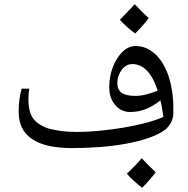

<svg xmlns="http://www.w3.org/2000/svg" viewBox="-20 -698 888 905"><path d="M320 0Q194 0 131 -42.5Q68 -85 68 -170Q68 -202 71.5 -229Q75 -256 82 -280H118Q116 -268 115 -255.5Q114 -243 114 -231Q114 -170 136.5 -139.5Q159 -109 209 -92Q235 -85 268 -80.5Q301 -76 342 -76Q392 -76 449 -81.5Q506 -87 562.5 -96.5Q619 -106 668 -119Q717 -132 750 -147Q747 -167 744 -186.5Q741 -206 736 -225Q703 -198 667.5 -184Q632 -170 594 -170Q551 -170 523 -203Q495 -236 495 -287Q495 -337 511.5 -380.5Q528 -424 554 -450Q583 -481 619 -481Q669 -481 709.5 -445Q750 -409 774 -341Q785 -307 791 -269.5Q797 -232 797 -191Q797 -180 797 -164Q797 -148 790 -129Q783 -110 762 -89Q732 -66 684 -49Q636 -32 576 -21Q516 -10 450.5 -5Q385 0 320 0ZM618 -246Q642 -246 668.5 -252.5Q695 -259 723 -271Q704 -332 673.5 -364Q643 -396 604 -396Q574 -396 553.5 -368.5Q533 -341 533 -307Q533 -275 553.5 -260.5Q574 -246 618 -246ZM650 187Q628 170 610 153.5Q592 137 578 121Q601 99 618 81Q635 63 648 48Q683 85 714 114Q702 130 686 148.5Q670 167 650 187ZM617 -540Q573 -573 545 -605Q571 -631 588 -649Q605 -667 615 -678Q631 -661 647.5 -644.5Q664 -628 681 -613Q670 -597 653.5 -578.5Q637 -560 617 -540Z"/></svg>

Font: Noto Naskh Arabic
Style: Regular
Weight: 400
Designer: Monotype Design Team, David Williams, Mohamad Dakak and Nizar Qandah
Foundry: Monotype Imaging Inc.
Version: Version 2.013